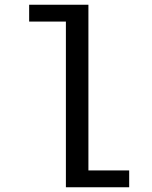

<svg xmlns="http://www.w3.org/2000/svg" viewBox="-20 -790 640 810"><path d="M258 0V-699H103V-770H353V-71H525V0Z"/></svg>

Font: Edlo
Style: Regular
Weight: 400
Monospace: yes
Version: Version 0.01